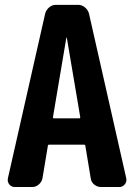

<svg xmlns="http://www.w3.org/2000/svg" viewBox="-20 -750 540 770"><path d="M297.9 -275.4Q301.8 -275.4 301.8 -280.3L248 -598.6Q248 -599.6 247.1 -599.6Q246.1 -599.6 246.1 -598.6L192.4 -280.3Q192.4 -275.4 196.3 -275.4ZM336.9 -695.3 486.3 -35.2Q489.3 -21.5 480.5 -10.7Q471.7 0 459 0H384.8Q370.1 0 357.9 -9.8Q345.7 -19.5 343.8 -35.2L322.3 -165Q322.3 -169.9 316.4 -169.9H177.7Q171.9 -169.9 171.9 -165L150.4 -35.2Q147.5 -20.5 135.7 -10.3Q124 0 109.4 0H39.1Q25.4 0 17.1 -10.7Q8.8 -21.5 11.7 -35.2L161.1 -695.3Q165 -710 176.8 -720.2Q188.5 -730.5 204.1 -730.5H293.9Q308.6 -730.5 320.8 -720.2Q333 -710 336.9 -695.3Z"/></svg>

Font: Rounded-L Mgen+ 1mn bold
Style: Bold
Weight: 700
Designer: [Source Han Sans]
Ryoko NISHIZUKA  (kana & ideographs); Paul D. Hunt (Latin, Greek & Cyrillic); Wenlong ZHANG  (bopomofo
Version: Version 1.059.20150602